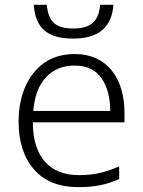

<svg xmlns="http://www.w3.org/2000/svg" viewBox="-20 -766 592 796"><path d="M395 -746.1C389.6 -673.8 352.1 -647.9 284.2 -647.9C211.9 -647.9 181.2 -673.8 173.8 -746.1H120.1C126.5 -649.9 176.3 -606 283.2 -606C388.2 -606 443.8 -652.8 450.2 -746.1ZM290 -542C240.7 -542 198.7 -529.8 164.1 -505.9C94.7 -457 57.1 -369.6 57.1 -262.2C57.1 -178.2 78.6 -111.8 121.1 -63.5C163.6 -14.6 225.1 9.8 305.2 9.8C373 9.8 420.9 0 474.1 -23.9V-76.2C444.8 -63.5 418 -54.2 393.1 -48.8C368.2 -43 339.8 -40 307.1 -40C184.1 -40 116.2 -117.7 116.2 -258.8H496.1V-297.9C496.1 -439.9 425.3 -542 290 -542ZM289.1 -494.1C338.9 -494.1 376 -477.1 400.4 -442.4C424.8 -407.7 437 -362.3 437 -306.2H118.2C122.6 -366.2 140.1 -412.6 170.4 -445.3C200.7 -478 240.2 -494.1 289.1 -494.1Z"/></svg>

Font: Noto Reveo Sans
Style: Regular
Weight: 300
Designer: Monotype Design Team
Foundry: Monotype Imaging Inc.
Version: Version 2.007